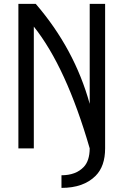

<svg xmlns="http://www.w3.org/2000/svg" viewBox="-20 -752 626 973"><path d="M73.2 0V-732.4H161.1Q357.4 -504.9 434.6 -225.6V-732.4H512.7V0Q512.7 90.3 464.8 138.7Q403.8 200.2 291.5 200.2V136.2Q364.3 136.2 404.3 94.2Q434.1 63 434.6 0Q315.4 -411.6 151.4 -617.2V0Z"/></svg>

Font: Consola Mono
Style: Book
Weight: 400
Monospace: yes
Designer: Wojciech Kalinowski "wmk69" (wmk69@o2.pl)
Foundry: Wojciech Kalinowski "wmk69" (wmk69@o2.pl)
Version: Version 2.1.0